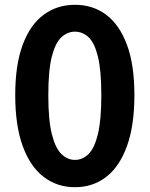

<svg xmlns="http://www.w3.org/2000/svg" viewBox="-20 -774 630 808"><path d="M295.3 13.8Q220.4 13.8 163.8 -29.6Q107.1 -72.9 75.6 -159.2Q44.1 -245.6 44.1 -373.6Q44.1 -501.4 75.6 -585.8Q107.1 -670.3 163.8 -712Q220.4 -753.8 295.3 -753.8Q371 -753.8 427.1 -711.7Q483.1 -669.5 514.3 -585.4Q545.6 -501.4 545.6 -373.6Q545.6 -245.6 514.3 -159.2Q483.1 -72.9 427.1 -29.6Q371 13.8 295.3 13.8ZM295.3 -101.1Q327.6 -101.1 352.7 -125.9Q377.9 -150.7 392.1 -210.2Q406.4 -269.6 406.4 -373.6Q406.4 -477.3 392.1 -535.5Q377.9 -593.7 352.7 -617.2Q327.6 -640.7 295.3 -640.7Q263.8 -640.7 238.3 -617.2Q212.8 -593.7 198 -535.5Q183.3 -477.3 183.3 -373.6Q183.3 -269.6 198 -210.2Q212.8 -150.7 238.3 -125.9Q263.8 -101.1 295.3 -101.1Z"/></svg>

Font: Noto Sans JP
Style: Regular
Weight: 100
Designer: Ryoko NISHIZUKA 西塚涼子 (kana, bopomofo & ideographs); Paul D. Hunt (Latin, Greek & Cyrillic); Sandoll Communications 산돌커뮤니
Foundry: Adobe
Version: Version 2.004;hotconv 1.0.118;makeotfexe 2.5.65603